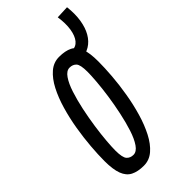

<svg xmlns="http://www.w3.org/2000/svg" viewBox="-216 -717 779 779"><g transform="rotate(-45 173.5 -327.5)"><path d="M111 10Q76.5 10 54.3 -1.4Q32.1 -12.8 21.6 -40.6Q11.1 -68.4 11.1 -116.5Q11.1 -152.9 14.8 -198.3Q18.4 -243.6 26.5 -292.1Q34.6 -340.5 47.8 -385.8Q61 -431.1 79.6 -467Q98.3 -503 123.1 -524.4Q147.9 -545.8 179.6 -545.8Q214.8 -545.8 237 -534.6Q259.2 -523.4 269.3 -496Q279.5 -468.7 279.5 -420Q279.5 -383.5 275.9 -337.9Q272.3 -292.2 264.1 -243.8Q256 -195.3 242.8 -150.3Q229.7 -105.4 211 -69.1Q192.3 -32.8 167.5 -11.4Q142.8 10 111 10ZM112.3 -51Q130.3 -51 145.3 -72.7Q160.3 -94.4 171.8 -130Q183.3 -165.5 192.2 -207.5Q201.2 -249.5 207.3 -291.5Q213.3 -333.5 216 -367.8Q218.7 -402.1 218.7 -420.7Q218.7 -461.9 207.9 -473.3Q197.2 -484.8 179 -484.8Q160.9 -484.8 146 -463.1Q131 -441.4 119.5 -405.8Q108 -370.3 99 -328.3Q90.1 -286.3 84 -244.3Q77.9 -202.3 75.2 -168.5Q72.5 -134.7 72.5 -115.7Q72.5 -75 83.3 -63Q94.1 -51 112.3 -51ZM226.4 -477 224 -526.2H234.6Q257.7 -526.2 271.7 -543.2Q285.6 -560.1 290.6 -591.2Q295.5 -622.3 289.5 -662.9L345 -665.3Q349.9 -623.3 344.4 -588.5Q338.9 -553.8 324.5 -528.9Q310.2 -504 287.9 -490.5Q265.7 -477 237.1 -477Z"/></g></svg>

Font: Georama
Style: Italic
Weight: 400
Width: 2
Italic angle: -9°
Designer: Jean-Baptiste Levee
Foundry: Production Type
Version: Version 1.000